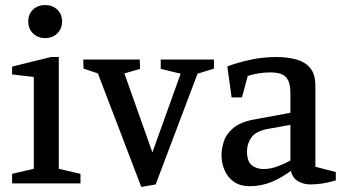

<svg xmlns="http://www.w3.org/2000/svg" viewBox="-20 -727 1369 761"><path d="M28 0V-38L114 -58V-422L28 -432V-463L182 -501H213V-58L299 -38V0ZM159 -576Q130 -576 111 -594.5Q92 -613 92 -642Q92 -671 111 -689Q130 -707 159 -707Q188 -707 207 -689Q226 -671 226 -642Q226 -613 207 -594.5Q188 -576 159 -576Z M540 14 368 -436 311 -455 310 -491H534L535 -454L473 -436L584 -123L696 -435L617 -454V-491H828V-455L763 -435L597 4Z M968 11Q933 11 908 -6Q883 -23 870.5 -51.5Q858 -80 858 -112Q858 -137 867 -166Q876 -195 904 -219Q932 -243 985 -253L1131 -280V-360Q1131 -399 1115 -419.5Q1099 -440 1051 -440Q1030 -440 1006.5 -436.5Q983 -433 962 -426L939 -341H898L881 -464Q925 -480 974 -490.5Q1023 -501 1075 -501Q1122 -501 1157 -490.5Q1192 -480 1211 -455.5Q1230 -431 1230 -387V-66L1311 -45V-12Q1281 -3 1256.5 0.5Q1232 4 1210 4Q1183 4 1161 -9Q1139 -22 1133 -50Q1096 -22 1055.5 -5.5Q1015 11 968 11ZM1025 -57Q1052 -57 1081.5 -68Q1111 -79 1131 -91V-232L1041 -216Q994 -207 976.5 -182.5Q959 -158 959 -127Q959 -88 977.5 -72.5Q996 -57 1025 -57Z"/></svg>

Font: Manuale Medium
Style: Regular
Weight: 500
Designer: Eduardo Tunni / Pablo Cosgaya
Foundry: Eduardo Tunni / Pablo Cosgaya
Version: Version 1.002